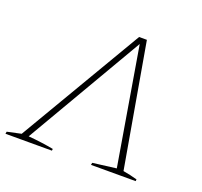

<svg xmlns="http://www.w3.org/2000/svg" viewBox="-135 -774 954 905"><g transform="rotate(20 342.0 -322.0)"><path d="M454 -644 562 -25Q598 -19 633 -9L632 0H408L410 -11L528 -26L429 -614L86 -26Q156 -20 213 -9L212 0H-21L-19 -11L51 -26L415 -644Z"/></g></svg>

Font: Piazzolla Thin
Style: Italic
Weight: 100
Italic angle: -11.3°
Designer: Juan Pablo del Peral
Foundry: Huerta Tipografica
Version: Version 1.330